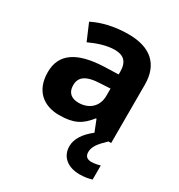

<svg xmlns="http://www.w3.org/2000/svg" viewBox="-184 -680 967 1037"><g transform="rotate(30 299.5 -162.0)"><path d="M445 104C445 70 466 43 511 0H528V-364C528 -491 453 -556 317 -556C229 -556 154 -537 97 -508L141 -405C191 -428 245 -446 294 -446C346 -446 378 -423 378 -358V-341L287 -338C123 -331 40 -275 40 -161C40 -45 112 10 208 10C300 10 343 -15 390 -74H394L422 -3C368 39 341 83 341 127C341 192 390 232 464 232C496 232 519 227 540 221V133C527 137 505 142 486 142C461 142 445 131 445 104ZM321 -250 378 -253V-208C378 -139 329 -100 266 -100C223 -100 194 -121 194 -168C194 -218 226 -247 321 -250Z"/></g></svg>

Font: Noto Sans Lao UI
Style: Bold
Weight: 700
Designer: Monotype Design Team
Foundry: Monotype Imaging Inc.
Version: Version 2.000